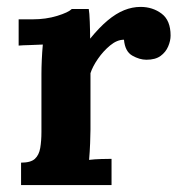

<svg xmlns="http://www.w3.org/2000/svg" viewBox="-20 -536 520 556"><path d="M41 -65Q69 -65 81 -76Q93 -87 96.5 -107.5Q100 -128 100 -154V-322Q100 -340 101 -362.5Q102 -385 104 -407Q88 -406 66.5 -405.5Q45 -405 34 -404V-480H74Q113 -480 145.5 -490Q178 -500 188 -510H237Q239 -500 240 -472.5Q241 -445 241 -424Q268 -457 292 -477Q316 -497 339.5 -506.5Q363 -516 387 -516Q422 -516 448 -496.5Q474 -477 474 -433Q474 -418 467 -401.5Q460 -385 445 -374Q430 -363 404 -363Q384 -363 363 -375Q342 -387 339 -421Q319 -421 299 -404.5Q279 -388 263.5 -365.5Q248 -343 242 -324V-161Q242 -147 241 -121.5Q240 -96 238 -73Q254 -75 273.5 -75.5Q293 -76 303 -76V0H41Z"/></svg>

Font: Lora
Style: Weight 700
Weight: 700
Designer: Olga Karpushina, Alexei Vanyashin (Cyrillic)
Foundry: Cyreal
Version: Version 3.001